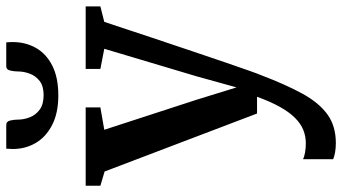

<svg xmlns="http://www.w3.org/2000/svg" viewBox="-260 -582 1094 614"><g transform="rotate(-90 287.0 -275.0)"><path d="M136.5 252Q120 252 106.5 249.5Q93 247 85 243.5V147Q92 151 106.2 153.5Q120.5 156 135.5 156Q158.5 156 178.8 147.8Q199 139.5 217.2 121.2Q235.5 103 252.2 73Q269 43 284.5 0H231L45.5 -487.5L0 -501V-548H250.5V-501L179 -488.5L275 -193.5L314.5 -65.5L350 -193.5L438 -488.5L373.5 -501V-548H573.5V-501L524 -488.5Q497.5 -407.5 473.2 -335.2Q449 -263 428.8 -203Q408.5 -143 393 -97.5Q377.5 -52 367.2 -23.2Q357 5.5 353 14.5Q323.5 92 294.5 145Q265.5 198 228.2 225Q191 252 136.5 252ZM194.5 -802Q205.5 -802 208.5 -789.8Q211.5 -777.5 211.5 -764.5Q211.5 -746 218.8 -727Q226 -708 243.2 -695.2Q260.5 -682.5 290 -682.5Q318.5 -682.5 335 -695.2Q351.5 -708 358.5 -727Q365.5 -746 365.5 -764.5Q365.5 -777.5 368.5 -789.8Q371.5 -802 382 -802H458.5Q459 -797.5 459.2 -791.5Q459.5 -785.5 459.5 -781.5Q459.5 -740.5 441 -707.5Q422.5 -674.5 384.5 -655Q346.5 -635.5 289 -635.5Q233 -635.5 194.8 -655Q156.5 -674.5 137 -707.5Q117.5 -740.5 117.5 -781.5Q117.5 -786.5 118 -791.5Q118.5 -796.5 118.5 -802Z"/></g></svg>

Font: Merriweather 36pt SemiBold
Style: Regular
Weight: 600
Version: Version 2.100